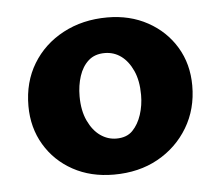

<svg xmlns="http://www.w3.org/2000/svg" viewBox="-37 -703 508 441"><g transform="rotate(-5 217.5 -482.5)"><path d="M209 -302Q156 -302 115 -324.5Q74 -347 50.5 -386.5Q27 -426 27 -476Q27 -531 52.5 -573Q78 -615 123 -639Q168 -663 225 -663Q277 -663 318 -640.5Q359 -618 382.5 -579Q406 -540 406 -490Q406 -436 380.5 -393.5Q355 -351 311 -326.5Q267 -302 209 -302ZM222 -384Q246 -384 259.5 -398Q273 -412 280 -433.5Q287 -455 287 -479Q287 -512 276.5 -535Q266 -558 249.5 -570Q233 -582 212 -582Q189 -582 174.5 -569Q160 -556 153 -534.5Q146 -513 146 -488Q146 -455 157 -431.5Q168 -408 185 -396Q202 -384 222 -384Z"/></g></svg>

Font: Ysabeau Office ExtraBold
Style: Regular
Weight: 800
Designer: Christian Thalmann (Catharsis Fonts)
Version: Version 2.001;gftools[0.9.30]; featfreeze: tnum,lnum,ss02